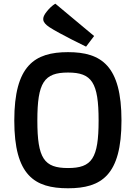

<svg xmlns="http://www.w3.org/2000/svg" viewBox="-20 -989 724 1024"><path d="M342.8 15.1C521 15.1 627.9 -54.2 627.9 -346.2C627.9 -638.2 521 -710.9 342.8 -710.9C164.1 -710.9 56.2 -639.2 56.2 -346.2C56.2 -53.2 164.1 15.1 342.8 15.1ZM342.8 -92.8C214.8 -92.8 179.2 -144 179.2 -346.2C179.2 -548.8 214.8 -602.1 342.8 -602.1C470.2 -602.1 505.9 -548.8 505.9 -346.2C505.9 -144 470.2 -92.8 342.8 -92.8ZM481.9 -796.9 275.4 -969.2C275.4 -969.2 255.4 -960 230 -928.2C201.2 -893.1 203.1 -871.1 243.2 -844.2C298.3 -808.1 439 -740.2 439 -740.2Z"/></svg>

Font: Doppio One
Style: Regular
Weight: 400
Designer: Szymon Celej
Foundry: Sorkin Type Co
Version: Version 1.002